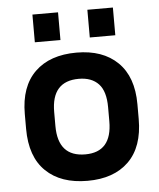

<svg xmlns="http://www.w3.org/2000/svg" viewBox="-52 -748 666 802"><g transform="rotate(-5 281.5 -347.0)"><path d="M108.9 -51.8Q45.9 -112.3 45.9 -230V-292Q45.9 -407.2 108.9 -468.3Q171.4 -528.8 283.2 -528.8Q393.1 -528.8 455.6 -467.8Q518.1 -406.7 518.1 -292V-230Q518.1 -112.8 455.6 -51.8Q393.6 8.8 283.2 8.8Q171.4 8.8 108.9 -51.8ZM395 -231V-290Q395 -356.9 366.2 -387.7Q336.9 -418.9 283.2 -418.9Q168.9 -418.9 168.9 -290V-231Q168.9 -102.1 283.2 -102.1Q395 -102.1 395 -231ZM113.8 -703.1H221.2V-586.9H113.8ZM344.2 -703.1H451.2V-586.9H344.2Z"/></g></svg>

Font: D-DIN Exp
Style: DINExp-Bold
Weight: 700
Width: 7
Designer: Charles Nix
Foundry: Datto Inc.
Version: Version 1.00